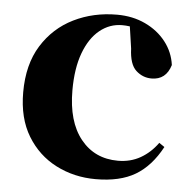

<svg xmlns="http://www.w3.org/2000/svg" viewBox="-46 -609 671 672"><g transform="rotate(5 289.5 -273.0)"><path d="M314 17Q238 17 174.5 -15.5Q111 -48 73 -110.5Q35 -173 35 -264Q35 -362 76.5 -428.5Q118 -495 187 -529Q256 -563 339 -563Q394 -563 438.5 -542Q483 -521 511 -485Q539 -449 545 -404Q529 -351 478 -351Q447 -351 423.5 -372.5Q400 -394 398 -449L384 -545L461 -499Q433 -514 409.5 -521Q386 -528 360 -528Q316 -528 281 -499.5Q246 -471 226 -417Q206 -363 206 -286Q206 -176 255 -115Q304 -54 386 -54Q430 -54 465 -74Q500 -94 525 -129L544 -116Q507 -47 453 -15Q399 17 314 17Z"/></g></svg>

Font: Noto Serif JP ExtraLight Black
Style: Regular
Weight: 900
Version: Version 2.003-H1;hotconv 1.1.1;makeotfexe 2.6.0